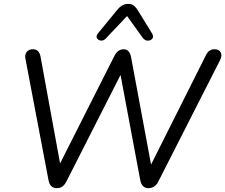

<svg xmlns="http://www.w3.org/2000/svg" viewBox="-20 -967 1166 994"><path d="M273 7Q239 7 231 -35L112 -661Q107 -684 118 -698Q129 -712 150 -712Q183 -712 190 -673L291 -121L573 -679Q590 -712 621 -712Q651 -712 659 -669L762 -115L1046 -681Q1061 -712 1090 -712Q1114 -712 1122.5 -696Q1131 -680 1120 -657L799 -26Q782 7 748 7Q714 7 706 -35L604 -579L323 -26Q314 -9 302.5 -1Q291 7 273 7ZM527 -767Q515 -755 501.5 -757Q488 -759 482 -769.5Q476 -780 487 -794L587 -916Q612 -947 644 -947Q662 -947 673 -938Q684 -929 694 -913L767 -794Q777 -778 769 -767.5Q761 -757 746 -756.5Q731 -756 719 -771L638 -884Z"/></svg>

Font: Nunito
Style: Italic
Weight: 400
Italic angle: -9°
Designer: Vernon Adams
Foundry: Vernon Adams
Version: Version 3.601; ttfautohint (v1.8.2.53-6de2)